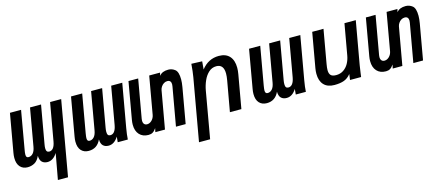

<svg xmlns="http://www.w3.org/2000/svg" viewBox="-54 -1114 4306 1875"><g transform="rotate(-15 2099.0 -177.0)"><path d="M455.5 205H353L400.5 -55.5Q360 9.5 302 9.5Q267.5 9.5 246.8 -10.2Q226 -30 225 -74Q204 -27.5 172 -9.5Q140 8.5 101.5 8.5Q54 8.5 25.8 -22.8Q-2.5 -54 -2.5 -113Q-2.5 -136 2 -162L70.5 -550H183L116 -167Q110 -135.5 110 -117Q110 -100 115.8 -92.5Q121.5 -85 135 -85Q161 -85 180 -106Q199 -127 206.5 -169.5L273.5 -550H385L317.5 -167Q313 -143 313 -126.5Q313 -105 320.8 -95Q328.5 -85 344 -85Q394 -85 409 -169.5L476.5 -550H588.5Z M1115 0H1013L1018 -55.5Q977.5 9.5 920 9.5Q885 9.5 864.2 -10.2Q843.5 -30 842.5 -74Q805 8.5 719.5 8.5Q671.5 8.5 643.2 -22.2Q615 -53 615 -111.5Q615 -135.5 620 -162L688 -550H801L733.5 -167Q727.5 -131 727.5 -117.5Q727.5 -100.5 733.5 -92.8Q739.5 -85 752.5 -85Q778.5 -85 797.5 -106Q816.5 -127 824 -169.5L891 -550H1002.5L935 -167Q931 -145.5 931 -126.5Q931 -104.5 938.5 -94.8Q946 -85 962 -85Q1011.5 -85 1027 -169.5L1094 -550H1206L1129 -113Q1117.5 -49 1115 0Z M1198.5 -127Q1198.5 -149.5 1203 -175L1269 -550H1367L1298 -159.5Q1296.5 -150 1296.5 -141.5Q1296.5 -119 1307.2 -107Q1318 -95 1336 -95Q1362.5 -95 1384 -116.2Q1405.5 -137.5 1411.5 -169L1478.5 -550H1588L1580.5 -519.5Q1596 -538.5 1618.2 -547.8Q1640.5 -557 1672 -557Q1709.5 -557 1739.8 -533Q1770 -509 1770 -433Q1770 -401.5 1762.5 -357L1699.5 0.5H1601.5L1670.5 -389.5Q1672.5 -399 1672.5 -410Q1672.5 -429 1663.2 -440.2Q1654 -451.5 1634 -451.5Q1615 -451.5 1598.8 -441.2Q1582.5 -431 1571.8 -414.5Q1561 -398 1558 -381L1490.5 0H1393L1401.5 -38.5Q1384 -12.5 1366.2 -1.8Q1348.5 9 1323.5 9Q1265 9 1231.8 -27.2Q1198.5 -63.5 1198.5 -127Z M1905.5 -554 2014 -550 2007 -469Q2076.5 -559 2183.5 -559Q2254 -559 2291.2 -517.8Q2328.5 -476.5 2328.5 -401.5Q2328.5 -372 2322.5 -337.5L2263 0H2147L2201.5 -306Q2208.5 -346.5 2208.5 -374.5Q2208.5 -468 2134 -468Q2089.5 -468 2056.8 -438Q2024 -408 2003.8 -362Q1983.5 -316 1974.5 -265L1892 205.5H1779.5L1890.5 -423Q1896 -455.5 1898.8 -482.2Q1901.5 -509 1905.5 -554Z M2915 0H2813L2818 -55.5Q2777.5 9.5 2720 9.5Q2685 9.5 2664.2 -10.2Q2643.5 -30 2642.5 -74Q2605 8.5 2519.5 8.5Q2471.5 8.5 2443.2 -22.2Q2415 -53 2415 -111.5Q2415 -135.5 2420 -162L2488 -550H2601L2533.5 -167Q2527.5 -131 2527.5 -117.5Q2527.5 -100.5 2533.5 -92.8Q2539.5 -85 2552.5 -85Q2578.5 -85 2597.5 -106Q2616.5 -127 2624 -169.5L2691 -550H2802.5L2735 -167Q2731 -145.5 2731 -126.5Q2731 -104.5 2738.5 -94.8Q2746 -85 2762 -85Q2811.5 -85 2827 -169.5L2894 -550H3006L2929 -113Q2917.5 -49 2915 0Z M3059.5 -143Q3059.5 -170.5 3064.5 -199L3126.5 -550H3240.5L3180.5 -209.5Q3174 -173 3174 -149Q3174 -115 3189.8 -98Q3205.5 -81 3244.5 -81Q3286.5 -81 3318.5 -102.5Q3350.5 -124 3370 -159.2Q3389.5 -194.5 3397 -236.5L3452.5 -550H3567L3490 -115Q3483 -76 3479 -41Q3476 -15 3473.5 0H3361.5L3369.5 -58.5Q3339.5 -20.5 3300.2 -6.2Q3261 8 3203.5 8Q3133.5 8 3096.5 -31.8Q3059.5 -71.5 3059.5 -143Z M3598.5 -127Q3598.5 -149.5 3603 -175L3669 -550H3767L3698 -159.5Q3696.5 -150 3696.5 -141.5Q3696.5 -119 3707.2 -107Q3718 -95 3736 -95Q3762.5 -95 3784 -116.2Q3805.5 -137.5 3811.5 -169L3878.5 -550H3988L3980.5 -519.5Q3996 -538.5 4018.2 -547.8Q4040.5 -557 4072 -557Q4109.5 -557 4139.8 -533Q4170 -509 4170 -433Q4170 -401.5 4162.5 -357L4099.5 0.5H4001.5L4070.5 -389.5Q4072.5 -399 4072.5 -410Q4072.5 -429 4063.2 -440.2Q4054 -451.5 4034 -451.5Q4015 -451.5 3998.8 -441.2Q3982.5 -431 3971.8 -414.5Q3961 -398 3958 -381L3890.5 0H3793L3801.5 -38.5Q3784 -12.5 3766.2 -1.8Q3748.5 9 3723.5 9Q3665 9 3631.8 -27.2Q3598.5 -63.5 3598.5 -127Z"/></g></svg>

Font: JuliaMono SemiBoldItalic
Style: Regular
Weight: 600
Italic angle: -9°
Monospace: yes
Designer: cormullion
Foundry: corm
Version: Version 0.049; ttfautohint (v1.8.4)